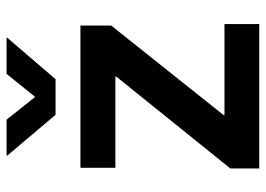

<svg xmlns="http://www.w3.org/2000/svg" viewBox="-128 -650 778 561"><g transform="rotate(-90 260.5 -369.0)"><path d="M49.3 0V-84.5L317.9 -418V-420.4H51.3V-522.5H466.8V-432.6L205.1 -104V-101.6H471.2V0ZM191.9 -738.3 258.3 -654.8 325.7 -738.3H431.6V-736.8L310.1 -595.2H206.1L86.4 -736.8V-738.3Z"/></g></svg>

Font: Inter 28pt SemiBold
Style: Regular
Weight: 600
Designer: Rasmus Andersson
Foundry: rsms
Version: Version 4.001;git-66647c0bb